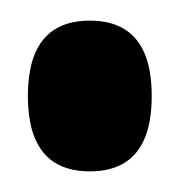

<svg xmlns="http://www.w3.org/2000/svg" viewBox="-20 -154 174 186"><path d="M67 12Q7 12 7 -61Q7 -134 67 -134Q127 -134 127 -61Q127 12 67 12Z"/></svg>

Font: Bricolage Grotesque 48pt Condensed SemiBold
Style: Regular
Weight: 600
Width: 3
Designer: Mathieu Triay
Foundry: Atelier Triay
Version: Version 1.000; ttfautohint (v1.8.4.7-5d5b);gftools[0.9.32]